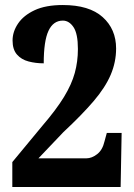

<svg xmlns="http://www.w3.org/2000/svg" viewBox="-20 -744 533 764"><path d="M29 0V-99L149 -244Q204 -308 234.5 -358Q265 -408 277.5 -453.5Q290 -499 290 -549Q290 -610 272.5 -636Q255 -662 230 -662Q192 -662 173 -621.5Q154 -581 154 -492Q122 -492 93.5 -499.5Q65 -507 47.5 -527Q30 -547 30 -583Q30 -618 52 -650.5Q74 -683 118 -703.5Q162 -724 230 -724Q335 -724 388.5 -676Q442 -628 442 -551Q442 -497 420.5 -446.5Q399 -396 352.5 -341.5Q306 -287 232 -218L133 -114H324Q345 -114 366.5 -130.5Q388 -147 396 -182L405 -215H464L460 0Z"/></svg>

Font: Noto Serif Georgian Condensed ExtraBold
Style: Regular
Weight: 800
Width: 3
Designer: Monotype Design Team, Akaki Razmadze
Foundry: Google LLC
Version: Version 2.003; ttfautohint (v1.8.4.7-5d5b)